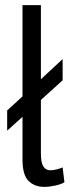

<svg xmlns="http://www.w3.org/2000/svg" viewBox="-20 -720 274 751"><path d="M8 -288 68 -343V-700H140V-410L225 -489V-406L140 -329V-119Q140 -84 149.5 -69Q159 -54 176 -54Q197 -54 225 -65L232 -7Q219 1 195.5 6Q172 11 153 11Q115 11 91.5 -12.5Q68 -36 68 -95V-263L8 -209Z"/></svg>

Font: PT Sans Narrow
Style: Regular
Weight: 400
Width: 3
Designer: A.Korolkova, O.Umpeleva, V.Yefimov
Foundry: ParaType Ltd
Version: Version 2.003W OFL